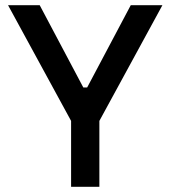

<svg xmlns="http://www.w3.org/2000/svg" viewBox="-20 -720 657 740"><path d="M254 0V-254L11 -700H133L301 -383H316L484 -700H606L363 -254V0Z"/></svg>

Font: Space Grotesk Light Medium
Style: Regular
Weight: 500
Version: Version 2.000